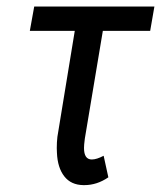

<svg xmlns="http://www.w3.org/2000/svg" viewBox="-20 -548 492 578"><path d="M432.1 -455.1H289.6L235.4 -130.9L233.4 -113.3Q232.9 -107.4 232.9 -102.5Q232.9 -67.9 256.3 -67.9Q271 -67.9 292 -79.1L306.2 -14.2Q272 9.3 233.9 9.3Q232.4 9.3 231 9.3Q193.8 8.8 173.6 -17.1Q153.3 -43 151.4 -87.9Q150.9 -95.2 150.9 -102.1Q150.9 -119.6 152.8 -136.2L205.1 -455.1H69.8L83 -528.3H444.8Z"/></svg>

Font: MAUL Condensed Italic
Style: Condenced Regular Italic
Weight: 400
Italic angle: -12°
Designer: MAUL
Version: Version 1.0; 2020; ttfautohint (v1.8.3)